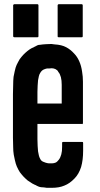

<svg xmlns="http://www.w3.org/2000/svg" viewBox="-20 -899 480 919"><path d="M372.1 -305.7Q300.8 -305.7 159.2 -305.7Q159.2 -281.2 159.2 -232.4Q159.2 -214.8 160.2 -200.2Q161.1 -186.5 162.1 -174.8Q164.1 -164.1 166 -155.3Q168 -146.5 171.9 -139.6Q174.8 -132.8 179.7 -128.9Q184.6 -125 191.4 -123Q195.3 -121.1 199.2 -120.1Q203.1 -119.1 207 -118.2Q209 -117.2 217.8 -117.2Q226.6 -117.2 229.5 -117.2Q233.4 -117.2 238.3 -118.2Q243.2 -119.1 247.1 -121.1Q251 -123 254.9 -127Q258.8 -130.9 261.7 -134.8Q265.6 -139.6 268.6 -146.5Q270.5 -152.3 273.4 -160.2Q275.4 -168 276.4 -176.8Q277.3 -186.5 277.3 -197.3Q277.3 -203.1 277.3 -214.8Q277.3 -216.8 278.3 -218.8Q280.3 -219.7 282.2 -219.7Q312.5 -219.7 373 -219.7Q375 -219.7 377 -218.8Q377.9 -216.8 377.9 -214.8Q377.9 -203.1 377.9 -177.7Q377.9 -132.8 368.2 -99.6Q357.4 -65.4 335.9 -43.9Q313.5 -20.5 288.1 -10.7Q263.7 0 227.5 0Q224.6 0 215.8 0Q207 0 204.1 0Q197.3 -1 190.4 -2Q183.6 -2 176.8 -2.9Q169.9 -3.9 165 -5.9Q161.1 -7.8 156.2 -9.8Q154.3 -11.7 151.4 -12.7Q149.4 -13.7 146.5 -14.6Q140.6 -17.6 134.8 -20.5Q128.9 -24.4 123 -28.3Q118.2 -31.2 112.3 -35.2Q107.4 -39.1 102.5 -43.9Q92.8 -52.7 84 -63.5Q74.2 -74.2 67.4 -87.9Q59.6 -102.5 55.7 -115.2Q51.8 -127.9 45.9 -158.2Q43 -175.8 43 -196.3Q42 -216.8 42 -240.2Q42 -241.2 42 -243.2Q42 -244.1 42 -244.1Q42 -244.1 42 -244.1Q42 -268.6 42 -318.4Q42 -359.4 42 -442.4Q42 -442.4 42 -443.4Q42 -443.4 42 -443.4Q42 -444.3 42 -448.2Q42 -471.7 43 -492.2Q43 -512.7 44.9 -531.2Q50.8 -561.5 54.7 -575.2Q58.6 -587.9 66.4 -601.6Q73.2 -616.2 83 -627Q91.8 -637.7 101.6 -646.5Q111.3 -655.3 121.1 -662.1Q130.9 -668.9 141.6 -672.9Q144.5 -674.8 146.5 -675.8Q149.4 -677.7 151.4 -677.7Q155.3 -680.7 160.2 -682.6Q165 -684.6 171.9 -684.6Q182.6 -686.5 200.2 -687.5Q216.8 -688.5 226.6 -688.5Q229.5 -687.5 233.4 -687.5Q237.3 -686.5 241.2 -686.5Q275.4 -684.6 296.9 -672.9Q317.4 -662.1 335 -642.6Q349.6 -627.9 359.4 -605.5Q369.1 -584 373 -555.7Q375 -543.9 376 -532.2Q377 -519.5 377 -507.8Q377 -442.4 377 -309.6Q377 -307.6 376 -306.6Q374 -304.7 372.1 -304.7Q372.1 -305.7 372.1 -305.7ZM275.4 -403.3Q275.4 -432.6 275.4 -493.2Q275.4 -503.9 274.4 -512.7Q273.4 -521.5 271.5 -529.3Q268.6 -536.1 266.6 -543Q263.7 -549.8 259.8 -553.7Q256.8 -559.6 253.9 -562.5Q250 -565.4 245.1 -568.4Q240.2 -570.3 236.3 -571.3Q231.4 -572.3 227.5 -572.3Q223.6 -572.3 215.8 -571.3Q207 -571.3 205.1 -571.3Q201.2 -570.3 197.3 -569.3Q193.4 -567.4 189.5 -566.4Q183.6 -563.5 179.7 -559.6Q174.8 -554.7 171.9 -548.8Q168 -543 166 -534.2Q164.1 -525.4 162.1 -514.6Q161.1 -503.9 160.2 -489.3Q159.2 -475.6 159.2 -459Q159.2 -440.4 159.2 -403.3Q198.2 -403.3 275.4 -403.3ZM43 -725.6Q43 -775.4 43 -874Q43 -876 44.9 -877Q46.9 -878.9 48.8 -878.9Q85.9 -878.9 159.2 -878.9Q161.1 -878.9 163.1 -877Q164.1 -876 164.1 -874Q164.1 -824.2 164.1 -725.6Q164.1 -723.6 163.1 -721.7Q161.1 -720.7 159.2 -720.7Q122.1 -720.7 48.8 -720.7Q46.9 -720.7 44.9 -721.7Q43 -723.6 43 -725.6ZM255.9 -725.6Q255.9 -775.4 255.9 -874Q255.9 -876 257.8 -877Q258.8 -878.9 260.7 -878.9Q297.9 -878.9 371.1 -878.9Q373 -878.9 375 -877Q376 -876 376 -874Q376 -824.2 376 -725.6Q376 -723.6 375 -721.7Q373 -720.7 371.1 -720.7Q335 -720.7 260.7 -720.7Q258.8 -720.7 256.8 -721.7Q255.9 -722.7 255.9 -724.6Q255.9 -724.6 255.9 -725.6Z"/></svg>

Font: Typeface
Style: Regular
Weight: 400
Version: Version 1.0